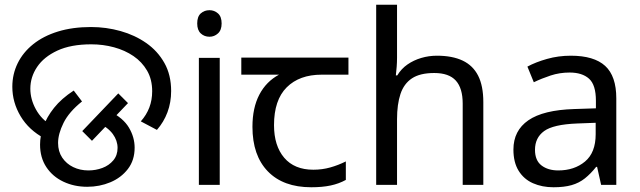

<svg xmlns="http://www.w3.org/2000/svg" viewBox="-20 -780 2701 810"><path d="M168 -196Q102 -231 67 -289.5Q32 -348 32 -414Q32 -467 54.5 -513Q77 -559 120 -593.5Q163 -628 224.5 -647Q286 -666 364 -666Q428 -666 488.5 -649Q549 -632 597 -598.5Q645 -565 673.5 -514.5Q702 -464 702 -396Q702 -348 686.5 -306.5Q671 -265 642 -232L574 -268Q598 -295 610 -326.5Q622 -358 622 -395Q622 -445 600.5 -482Q579 -519 543 -543.5Q507 -568 461 -580.5Q415 -593 365 -593Q279 -593 222 -566.5Q165 -540 136.5 -497.5Q108 -455 108 -406Q108 -361 131.5 -318.5Q155 -276 195 -253L168 -196ZM149 -170Q149 -207 163 -246.5Q177 -286 208 -325Q239 -364 291 -398L326 -352Q271 -308 248 -261.5Q225 -215 225 -177Q225 -141 242.5 -115Q260 -89 289 -75Q318 -61 353 -61Q384 -61 412 -71.5Q440 -82 458 -103.5Q476 -125 476 -156Q476 -187 456 -214.5Q436 -242 393 -263L444 -310Q500 -282 524 -241.5Q548 -201 548 -157Q548 -104 519.5 -67Q491 -30 445.5 -11Q400 8 348 8Q293 8 247.5 -13.5Q202 -35 175.5 -75Q149 -115 149 -170ZM327 -227 479 -386 520 -345 368 -186Z M907 -536V0H819V-536ZM864 -737Q884 -737 899.5 -723.5Q915 -710 915 -681Q915 -653 899.5 -639Q884 -625 864 -625Q842 -625 827 -639Q812 -653 812 -681Q812 -710 827 -723.5Q842 -737 864 -737Z M1293 10Q1175 10 1110 -57Q1045 -124 1045 -245Q1045 -325 1074 -380.5Q1103 -436 1157 -465H998V-537H1450V-465H1337Q1243 -465 1189.5 -411.5Q1136 -358 1136 -252Q1136 -165 1179 -114.5Q1222 -64 1302 -64Q1339 -64 1373 -73.5Q1407 -83 1439 -99V-21Q1410 -5 1375 2.5Q1340 10 1293 10Z M1655 -537Q1655 -518 1653.5 -498Q1652 -478 1650 -462H1656Q1673 -490 1699 -508Q1725 -526 1757 -535.5Q1789 -545 1823 -545Q1888 -545 1931.5 -524.5Q1975 -504 1997 -461Q2019 -418 2019 -349V0H1932V-343Q1932 -408 1903 -440Q1874 -472 1812 -472Q1752 -472 1718 -449.5Q1684 -427 1669.5 -383.5Q1655 -340 1655 -277V0H1567V-760H1655Z M2388 -545Q2486 -545 2533 -502Q2580 -459 2580 -365V0H2516L2499 -76H2495Q2472 -47 2447.5 -27.5Q2423 -8 2391.5 1Q2360 10 2315 10Q2267 10 2228.5 -7Q2190 -24 2168 -59.5Q2146 -95 2146 -149Q2146 -229 2209 -272.5Q2272 -316 2403 -320L2494 -323V-355Q2494 -422 2465 -448Q2436 -474 2383 -474Q2341 -474 2303 -461.5Q2265 -449 2232 -433L2205 -499Q2240 -518 2288 -531.5Q2336 -545 2388 -545ZM2414 -259Q2314 -255 2275.5 -227Q2237 -199 2237 -148Q2237 -103 2264.5 -82Q2292 -61 2335 -61Q2403 -61 2448 -98.5Q2493 -136 2493 -214V-262Z"/></svg>

Font: loriya15
Style: Book
Weight: 400
Designer: Jelle Bosma - Monotype Design Team
Foundry: Monotype Imaging Inc.
Version: Version 2.003